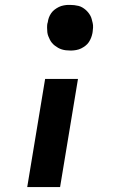

<svg xmlns="http://www.w3.org/2000/svg" viewBox="-20 -548 540 783"><path d="M91 215 164 -226H298L225 215ZM265 -342Q257 -342 248.5 -343Q240 -344 232 -346.5Q224 -349 217 -353Q210 -357 203.5 -362Q197 -367 192 -373Q187 -379 183.5 -386Q180 -393 177 -400.5Q174 -408 173 -416.5Q172 -425 172 -435Q172 -445 173 -451L175 -458Q176 -467 179.5 -476.5Q183 -486 189 -494.5Q195 -503 203 -509Q211 -515 220 -519.5Q229 -524 240 -526Q251 -528 258 -528H266Q274 -528 283 -527Q292 -526 300 -524Q308 -522 315 -518Q322 -514 328 -509Q334 -504 339 -498Q344 -492 348 -485Q352 -478 354 -470Q356 -462 358 -454Q360 -446 359.5 -435.5Q359 -425 358 -420L357 -413Q355 -403 351.5 -394Q348 -385 342.5 -376.5Q337 -368 328.5 -361.5Q320 -355 311 -350.5Q302 -346 291 -344Q280 -342 273 -342Z"/></svg>

Font: Iosevka Aile Extrabold
Style: Italic
Weight: 800
Italic angle: -9°
Designer: Belleve Invis
Foundry: Belleve Invis
Version: Version 31.1.0; ttfautohint (v1.8.4)